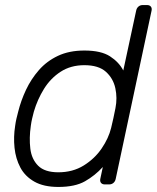

<svg xmlns="http://www.w3.org/2000/svg" viewBox="-20 -730 621 760"><path d="M211 10Q153 10 116 -11Q79 -32 60.5 -67Q42 -102 37.5 -145Q33 -188 40 -232Q42 -247 45 -260Q48 -273 52 -288Q63 -332 83 -374.5Q103 -417 134 -452.5Q165 -488 209.5 -509Q254 -530 314 -530Q380 -530 415.5 -507Q451 -484 468 -451L519 -688Q521 -698 528 -704Q535 -710 545 -710H562Q572 -710 577 -704Q582 -698 580 -688L438 -22Q436 -12 429 -6Q422 0 412 0H395Q385 0 380 -6Q375 -12 377 -22L387 -69Q356 -35 316.5 -12.5Q277 10 211 10ZM211 -48Q268 -48 311.5 -75Q355 -102 382.5 -142.5Q410 -183 420 -224Q424 -239 429 -263Q434 -287 437 -302Q445 -342 436.5 -381Q428 -420 399 -446Q370 -472 314 -472Q260 -472 220 -446Q180 -420 154 -378Q128 -336 114 -288Q110 -273 107 -260Q104 -247 102 -232Q95 -184 100 -142Q105 -100 131 -74Q157 -48 211 -48Z"/></svg>

Font: Rubik Light Light
Style: Italic
Weight: 300
Italic angle: -12°
Version: Version 2.104